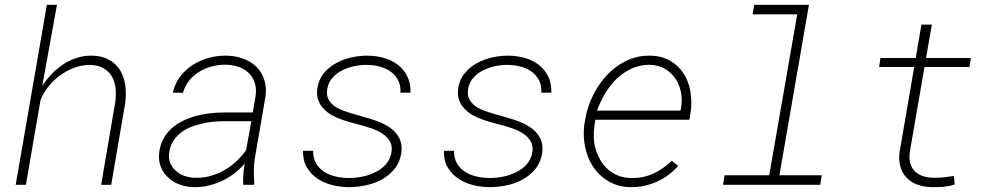

<svg xmlns="http://www.w3.org/2000/svg" viewBox="-20 -770 4148 800"><path d="M156.2 -413.1 217.3 -750H175.3L45.4 0H87.9L148.9 -353Q160.2 -382.3 181.2 -408.7Q202.1 -435.1 230 -455.6Q257.3 -475.6 288.6 -487.3Q319.8 -499 351.1 -499.5Q387.2 -499.5 410.4 -486.3Q433.6 -473.1 446.3 -451.2Q459 -428.7 461.7 -399.9Q464.4 -371.1 459.5 -339.8L401.4 0H443.4L501.5 -339.4Q506.8 -378.4 502 -414.3Q497.1 -450.2 480 -478Q462.9 -505.4 433.1 -521.7Q403.3 -538.1 359.9 -538.1Q327.1 -538.1 297.9 -528.3Q268.6 -518.6 243.2 -501.5Q217.3 -484.9 195.6 -461.9Q173.8 -439 156.2 -413.1Z M993.7 0H1038.6L1039.6 -5.4Q1037.6 -31.2 1037.6 -56.9Q1037.6 -82.5 1041.5 -108.9L1086.4 -368.7Q1091.3 -408.7 1080.3 -439.9Q1069.3 -471.2 1046.4 -493.7Q1023.4 -515.1 990.7 -526.6Q958 -538.1 919.9 -538.1Q883.8 -538.6 847.9 -528.3Q812 -518.1 781.7 -498.5Q751.5 -479 730 -450.2Q708.5 -421.4 700.2 -383.8L742.2 -383.3Q750.5 -412.1 768.1 -434.1Q785.6 -456.1 809.6 -470.7Q833.5 -485.4 861.3 -492.9Q889.2 -500.5 918.5 -500.5Q948.2 -500 973.4 -491.5Q998.5 -482.9 1016.1 -466.3Q1033.2 -449.7 1041.3 -425.5Q1049.3 -401.4 1044.9 -369.6L1033.2 -301.3H911.6Q883.8 -301.3 854.2 -297.9Q824.7 -294.4 796.9 -287.1Q768.6 -279.3 742.7 -266.8Q716.8 -254.4 696.3 -236.3Q675.3 -217.8 661.6 -193.1Q647.9 -168.5 643.6 -136.2Q639.2 -102.5 649.7 -75.7Q660.2 -48.8 680.7 -30.3Q700.7 -11.2 729 -1Q757.3 9.3 788.6 9.8Q821.3 10.3 852.3 2.4Q883.3 -5.4 911.6 -19.5Q936.5 -31.7 958.7 -49.3Q981 -66.9 999.5 -88.4Q995.6 -65.9 993.9 -44.4Q992.2 -22.9 993.7 0ZM792.5 -29.3Q769 -29.8 747.8 -37.4Q726.6 -44.9 711.9 -59.1Q696.3 -72.8 688.7 -92.5Q681.2 -112.3 685.5 -137.7Q689.5 -163.1 701.7 -182.1Q713.9 -201.2 731.4 -215.3Q748 -229 768.8 -238Q789.6 -247.1 812 -252.4Q837.9 -259.8 865 -262.5Q892.1 -265.1 916.5 -265.1H1027.3L1005.4 -144.5Q987.3 -118.7 964.1 -97.2Q940.9 -75.7 914.1 -60.5Q886.7 -44.9 856 -36.6Q825.2 -28.3 792.5 -29.3Z M1610.8 -132.8Q1605 -104 1586.7 -84Q1568.4 -64 1543 -52.2Q1517.6 -39.6 1489 -33.9Q1460.4 -28.3 1435.1 -28.3Q1407.2 -28.3 1380.4 -34.2Q1353.5 -40 1332.5 -53.2Q1311 -66.4 1297.9 -88.1Q1284.7 -109.9 1284.7 -141.6H1242.7Q1241.7 -101.1 1258.3 -72.8Q1274.9 -44.4 1302.7 -25.9Q1330.1 -7.3 1364.5 1.2Q1398.9 9.8 1434.6 9.8Q1468.8 9.8 1505.4 2Q1542 -5.9 1573.2 -23.4Q1604 -41 1625.5 -68.1Q1647 -95.2 1652.3 -134.3Q1657.2 -168.5 1643.3 -195.3Q1629.4 -222.2 1601.6 -240.2Q1577.6 -255.9 1552.2 -265.1Q1526.9 -274.4 1502 -281.2Q1485.4 -286.6 1466.3 -291.5Q1447.3 -296.4 1428.7 -302.7Q1411.1 -308.1 1394 -315.9Q1377 -323.7 1364.7 -335.4Q1352.1 -346.7 1345.9 -362.5Q1339.8 -378.4 1343.8 -400.4Q1348.6 -427.7 1366 -446.8Q1383.3 -465.8 1407.2 -477.5Q1430.7 -489.3 1457.8 -494.6Q1484.9 -500 1508.8 -499.5Q1535.6 -499.5 1561.5 -492.7Q1587.4 -485.8 1607.9 -471.7Q1627.4 -457.5 1638.9 -435.5Q1650.4 -413.6 1648.4 -383.8H1690.4Q1691.4 -423.3 1677 -452.1Q1662.6 -481 1637.2 -500.5Q1612.3 -519.5 1578.9 -528.8Q1545.4 -538.1 1509.3 -538.1Q1477.5 -538.1 1444.1 -530.8Q1410.6 -523.4 1381.3 -507.3Q1350.6 -491.2 1328.4 -463.6Q1306.2 -436 1301.8 -398.4Q1298.8 -370.6 1307.1 -349.9Q1315.4 -329.1 1331.5 -314Q1346.2 -298.8 1366.2 -288.3Q1386.2 -277.8 1407.7 -270.5Q1426.8 -263.7 1446.8 -258.5Q1466.8 -253.4 1485.8 -248Q1505.9 -242.7 1529.3 -234.6Q1552.7 -226.6 1572.3 -213.9Q1594.7 -199.2 1605.2 -179.9Q1615.7 -160.6 1610.8 -132.8Z M2197.8 -132.8Q2191.9 -104 2173.6 -84Q2155.3 -64 2129.9 -52.2Q2104.5 -39.6 2075.9 -33.9Q2047.4 -28.3 2022 -28.3Q1994.1 -28.3 1967.3 -34.2Q1940.4 -40 1919.4 -53.2Q1897.9 -66.4 1884.8 -88.1Q1871.6 -109.9 1871.6 -141.6H1829.6Q1828.6 -101.1 1845.2 -72.8Q1861.8 -44.4 1889.6 -25.9Q1917 -7.3 1951.4 1.2Q1985.8 9.8 2021.5 9.8Q2055.7 9.8 2092.3 2Q2128.9 -5.9 2160.2 -23.4Q2190.9 -41 2212.4 -68.1Q2233.9 -95.2 2239.3 -134.3Q2244.1 -168.5 2230.2 -195.3Q2216.3 -222.2 2188.5 -240.2Q2164.6 -255.9 2139.2 -265.1Q2113.8 -274.4 2088.9 -281.2Q2072.3 -286.6 2053.2 -291.5Q2034.2 -296.4 2015.6 -302.7Q1998 -308.1 1981 -315.9Q1963.9 -323.7 1951.7 -335.4Q1939 -346.7 1932.9 -362.5Q1926.8 -378.4 1930.7 -400.4Q1935.5 -427.7 1952.9 -446.8Q1970.2 -465.8 1994.1 -477.5Q2017.6 -489.3 2044.7 -494.6Q2071.8 -500 2095.7 -499.5Q2122.6 -499.5 2148.4 -492.7Q2174.3 -485.8 2194.8 -471.7Q2214.4 -457.5 2225.8 -435.5Q2237.3 -413.6 2235.4 -383.8H2277.3Q2278.3 -423.3 2263.9 -452.1Q2249.5 -481 2224.1 -500.5Q2199.2 -519.5 2165.8 -528.8Q2132.3 -538.1 2096.2 -538.1Q2064.5 -538.1 2031 -530.8Q1997.6 -523.4 1968.3 -507.3Q1937.5 -491.2 1915.3 -463.6Q1893.1 -436 1888.7 -398.4Q1885.7 -370.6 1894 -349.9Q1902.3 -329.1 1918.5 -314Q1933.1 -298.8 1953.1 -288.3Q1973.1 -277.8 1994.6 -270.5Q2013.7 -263.7 2033.7 -258.5Q2053.7 -253.4 2072.8 -248Q2092.8 -242.7 2116.2 -234.6Q2139.6 -226.6 2159.2 -213.9Q2181.6 -199.2 2192.1 -179.9Q2202.6 -160.6 2197.8 -132.8Z M2609.9 9.8Q2667 9.8 2717.5 -13.2Q2768.1 -36.1 2805.7 -78.6L2779.3 -100.1Q2744.6 -66.4 2702.6 -46.9Q2660.6 -27.3 2611.3 -28.3Q2567.4 -28.8 2534.7 -48.6Q2502 -68.4 2483.4 -99.6Q2460.4 -137.2 2455.6 -179Q2450.7 -220.7 2460.9 -271H2852.5L2857.9 -304.2Q2863.8 -348.1 2856.4 -390.1Q2849.1 -432.1 2827.6 -464.8Q2806.2 -497.6 2771 -517.6Q2735.8 -537.6 2687 -538.1Q2650.9 -538.6 2618.7 -528.1Q2586.4 -517.6 2558.6 -499Q2530.3 -480.5 2506.8 -454.8Q2483.4 -429.2 2465.8 -399.4Q2447.8 -370.1 2435.8 -337.6Q2423.8 -305.2 2418.5 -272L2414.6 -251Q2408.7 -204.1 2417.7 -158.9Q2426.8 -113.8 2449.2 -78.6Q2473.6 -40 2514.4 -15.4Q2555.2 9.3 2609.9 9.8ZM2686.5 -500Q2723.1 -499.5 2750.7 -483.2Q2778.3 -466.8 2795.4 -440.9Q2812 -415 2817.9 -382.3Q2823.7 -349.6 2816.9 -315.9L2815.4 -309.1H2467.3Q2480.5 -344.7 2500.5 -379.2Q2520.5 -413.6 2548.3 -440.9Q2575.7 -467.3 2610.4 -483.6Q2645 -500 2686.5 -500Z M3122.6 -750 3115.7 -710.4H3301.8L3185.1 -39.6H2999L2992.7 0H3397.5L3403.8 -39.6H3227.5L3350.6 -750Z M3862.8 -667.5H3819.3L3795.4 -528.3H3648.4L3643.1 -490.7H3789.1L3728.5 -137.7Q3723.6 -102.5 3731.7 -75.2Q3739.7 -47.9 3757.8 -29.3Q3775.9 -10.3 3803 -0.5Q3830.1 9.3 3864.7 9.8Q3887.7 10.3 3911.6 8.1Q3935.5 5.9 3958 -1L3954.6 -36.6Q3933.1 -33.7 3912.1 -31.2Q3891.1 -28.8 3869.1 -29.3Q3843.8 -29.8 3823.7 -36.9Q3803.7 -43.9 3791 -57.6Q3777.8 -70.8 3772.5 -90.8Q3767.1 -110.8 3771 -137.7L3832 -490.7H4019.5L4025.4 -528.3H3838.4Z"/></svg>

Font: Roboto Mono ExtraLight
Style: Italic
Weight: 250
Italic angle: -10°
Monospace: yes
Designer: Google
Version: Version 3.000